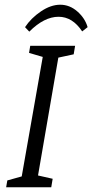

<svg xmlns="http://www.w3.org/2000/svg" viewBox="-20 -793 391 813"><path d="M227 -549 141 -50 203 -36 197 0H6L11 -29L72 -46L161 -552L103 -569L108 -599H298L292 -563ZM86 -678Q111 -716 153 -744.5Q195 -773 235 -773Q275 -773 307.5 -744.5Q340 -716 351 -678L328 -660Q287 -722 228 -722Q167 -722 104 -659Z"/></svg>

Font: Grenze Light
Style: Italic
Weight: 300
Italic angle: -10°
Designer: Renata Polastri
Foundry: Omnibus-Type
Version: Version 1.002; ttfautohint (v1.8)